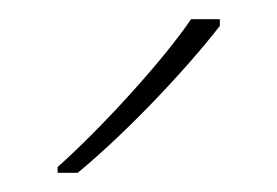

<svg xmlns="http://www.w3.org/2000/svg" viewBox="-20 -786 289 200"><path d="M209 -759V-766H179C150 -723 85 -652 40 -612V-606H61C114 -650 174 -714 209 -759Z"/></svg>

Font: Noto Sans Syriac Eastern Thin
Style: Regular
Weight: 100
Designer: Patrick Giasson and the Monotype Design Team
Foundry: Monotype Imaging Inc.
Version: Version 3.001